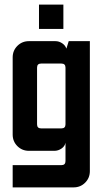

<svg xmlns="http://www.w3.org/2000/svg" viewBox="-20 -663 451 844"><path d="M151.4 -642.9H258.6V-535.7H151.4ZM250 -383.6H160.7Q142.9 -383.6 142.9 -365.7V-116.4Q142.9 -98.6 160.7 -98.6H250Q267.9 -98.6 267.9 -116.4V-365.7Q267.9 -383.6 250 -383.6ZM107.1 -482.1H223.6Q239.3 -482.1 253.2 -472.9Q267.1 -463.6 271.4 -450H272.1L282.1 -482.1H375V89.3Q375 119.3 354.3 140Q333.6 160.7 303.6 160.7H35.7V62.9H250Q267.9 62.9 267.9 45V-35.7Q265 -20 250.4 -10Q235.7 0 219.3 0H107.1Q77.1 0 56.4 -20.7Q35.7 -41.4 35.7 -71.4V-410.7Q35.7 -440.7 56.4 -461.4Q77.1 -482.1 107.1 -482.1Z"/></svg>

Font: Aire Exterior
Style: Regular
Weight: 400
Width: 4
Designer: Jayvee Enaguas (HarvettFox96)
Version: 20190503.02